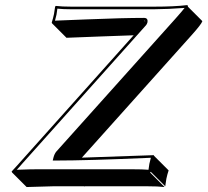

<svg xmlns="http://www.w3.org/2000/svg" viewBox="-20 -671 811 750"><path d="M547.4 -586.4Q546.9 -588.9 545.9 -589.8Q543.9 -590.8 542.5 -590.8ZM502 -533.2Q459.5 -532.2 374 -528.6Q288.6 -524.9 239.7 -523.4L183.1 -580.1L182.1 -583Q187.5 -599.6 190.9 -616.2Q191.4 -619.6 195.3 -645L197.8 -647.9Q222.2 -645 258.3 -645H582Q661.1 -645 709.5 -650.9Q712.4 -650.4 713.4 -649.9Q714.4 -647.5 713.9 -645L770.5 -588.4Q767.1 -576.7 729 -534.2L299.8 -55.2L580.6 -64.9L582 -62L638.7 -5.4Q633.3 10.7 629.9 27.3Q629.4 30.8 625.5 56.6L568.8 0L566.4 2.9L623 59.6Q598.1 56.6 552.7 56.6H310.5Q311.5 58.6 311.5 59.1L309.1 56.6H189.5Q189.5 56.6 84 59.6L27.3 2.9L25.4 -1Q34.2 -9.8 48.3 -25.9Q56.2 -34.7 59.1 -38.1ZM198.7 -43.9H186L189 -56.2Q192.9 -70.3 199.7 -78.6L665 -597.7Q695.3 -631.8 701.2 -640.1Q638.7 -635.3 582 -634.8H258.3Q227.1 -634.8 204.1 -637.2Q201.7 -618.7 200.7 -613.8Q198.2 -603.5 194.8 -590.3Q238.8 -591.8 316.4 -595.2Q462.9 -601.1 542.5 -601.1Q559.6 -601.1 555.7 -582.5Q553.7 -576.2 550.3 -572.3L66.4 -31.2Q63.5 -28.3 56.2 -19.5Q48.8 -11.7 45.4 -7.8Q109.9 -10.3 132.8 -9.8H496.1Q538.1 -9.8 560.1 -7.8Q562.5 -25.9 563.5 -31.2Q565.9 -42 569.3 -54.7Q321.8 -43.9 198.7 -43.9Z"/></svg>

Font: Linux Biolinum Shadow O
Style: Italic
Weight: 400
Italic angle: -12°
Designer: Philipp H. Poll
Foundry: Philipp H. Poll
Version: Version 0.6.2